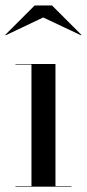

<svg xmlns="http://www.w3.org/2000/svg" viewBox="-21 -700 325 720"><path d="M141 -634.5 283 -567.5 284 -569.5 174 -679.5H109L-1 -569.5L0 -567.5ZM37 -2V0H247V-2H187V-460H37V-458H97V-2Z"/></svg>

Font: Bodoni* 96pt
Style: Regular
Weight: 400
Version: Version 2.3